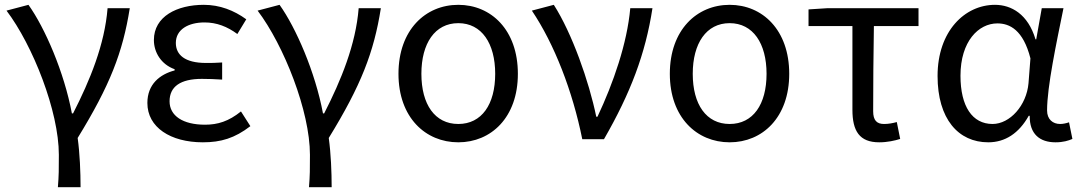

<svg xmlns="http://www.w3.org/2000/svg" viewBox="-20 -577 4481 796"><path d="M220 199H314C314 137 311 60 302 -5C436 -223 489 -360 518 -543H426C414 -392 353 -244 283 -107H278C246 -278 166 -462 98 -557L7 -533C116 -389 224 -116 224 65C224 125 224 150 220 199Z M821 13C896 13 953 -4 1018 -54L979 -115C928 -74 883 -60 830 -60C738 -60 683 -97 683 -157C683 -218 728 -250 817 -250C844 -250 870 -249 901 -247V-318C875 -316 855 -316 834 -316C746 -316 709 -350 709 -399C709 -455 761 -484 828 -484C878 -484 922 -467 964 -436L1001 -497C950 -534 891 -557 825 -557C714 -557 618 -509 618 -411C618 -360 648 -310 704 -290V-285C643 -269 591 -228 591 -150C591 -49 687 13 821 13Z M1261 199H1355C1355 137 1352 60 1343 -5C1477 -223 1530 -360 1559 -543H1467C1455 -392 1394 -244 1324 -107H1319C1287 -278 1207 -462 1139 -557L1048 -533C1157 -389 1265 -116 1265 65C1265 125 1265 150 1261 199Z M1880 13C2016 13 2127 -90 2127 -271C2127 -453 2016 -557 1880 -557C1744 -557 1632 -453 1632 -271C1632 -90 1744 13 1880 13ZM1880 -63C1783 -63 1727 -144 1727 -271C1727 -397 1783 -481 1880 -481C1977 -481 2033 -397 2033 -271C2033 -144 1977 -63 1880 -63Z M2394 0H2484C2594 -191 2656 -354 2685 -543H2593C2580 -397 2523 -233 2457 -93H2452C2422 -240 2351 -440 2276 -557L2185 -533C2278 -395 2354 -199 2394 0Z M3005 13C3141 13 3252 -90 3252 -271C3252 -453 3141 -557 3005 -557C2869 -557 2757 -453 2757 -271C2757 -90 2869 13 3005 13ZM3005 -63C2908 -63 2852 -144 2852 -271C2852 -397 2908 -481 3005 -481C3102 -481 3158 -397 3158 -271C3158 -144 3102 -63 3005 -63Z M3625 13C3659 13 3690 6 3712 -1L3698 -71C3680 -66 3663 -63 3645 -63C3615 -63 3600 -78 3600 -116C3600 -226 3601 -346 3603 -469H3788V-543H3410L3332 -538V-469H3514V-122C3514 -34 3543 13 3625 13Z M4077 13C4147 13 4204 -24 4245 -97H4249C4248 -21 4291 13 4356 13C4388 13 4410 6 4426 -1L4412 -70C4401 -66 4387 -63 4375 -63C4345 -63 4321 -82 4321 -119C4321 -218 4360 -400 4389 -543H4299L4276 -414H4273C4242 -518 4173 -557 4105 -557C3980 -557 3867 -448 3867 -262C3867 -84 3953 13 4077 13ZM4095 -63C4011 -63 3962 -136 3962 -263C3962 -406 4037 -480 4115 -480C4166 -480 4222 -453 4252 -335L4244 -232C4236 -140 4167 -63 4095 -63Z"/></svg>

Font: DAIFUKU Sans JP
Style: Regular
Weight: 400
Designer: Original font ‘Source Han Sans JP’ : Ryoko NISHIZUKA  (kana, bopomofo & ideographs); Paul D. Hunt (Latin, Greek & Cyrill
Foundry: Daifuku
Version: Version 1.001